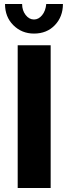

<svg xmlns="http://www.w3.org/2000/svg" viewBox="-20 -935 340 955"><path d="M90 -915H5Q5 -851 46 -810Q88 -768 149 -768Q213 -768 253 -810Q293 -852 293 -915H210Q207 -881 189.5 -859.5Q172 -838 149 -838Q125 -838 107.5 -860.5Q90 -883 90 -915ZM232 -710H68V0H232Z"/></svg>

Font: RT Raleway ExtraBold
Style: Regular
Weight: 400
Designer: Matt McInerney, Pablo Impallari, Rodrigo Fuenzalida — Edited by Milan Moffatt in April 2016
Foundry: Matt McInerney, Pablo Impallari, Rodrigo Fuenzalida — Edited by Milan Moffatt in April 2016
Version: Version 3.001